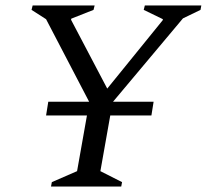

<svg xmlns="http://www.w3.org/2000/svg" viewBox="-20 -680 754 700"><path d="M166 0 169 -16 261 -56 297 -259H148L156 -309H305L148 -610L95 -644L99 -660H325L321 -644L240 -612L239 -608L371 -357L573 -606L574 -610L504 -644L508 -660H714L711 -644L647 -613L392 -309H540L532 -259H382L346 -56L425 -16L422 0Z"/></svg>

Font: Spectral
Style: Italic
Weight: 400
Italic angle: -10°
Designer: Jean-Baptiste Levee
Foundry: Production Type
Version: Version 2.001